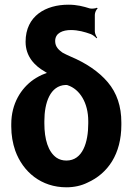

<svg xmlns="http://www.w3.org/2000/svg" viewBox="-20 -788 566 818"><path d="M282 -660C313 -660 341 -652 366 -643C375 -640 387 -630 391 -625L394 -627C390 -633 384 -645 384 -654V-725C384 -734 390 -748 396 -752L393 -755C388 -752 371 -750 363 -752C334 -761 308 -768 271 -768C176 -768 89 -721 89 -610C89 -548 127 -508 171 -483C175 -480 183 -475 187 -475L188 -479C184 -479 176 -476 171 -474C154 -468 138 -459 123 -449C70 -412 28 -347 28 -259V-249C28 -212 34 -178 45 -146C78 -55 156 10 263 10C296 10 327 3 353 -10C440 -49 497 -132 497 -256V-266C497 -335 478 -392 439 -438C400 -484 345 -520 281 -547C267 -553 255 -559 246 -564C231 -575 215 -588 215 -613C215 -648 248 -660 282 -660ZM259 -426H265C266 -426 268 -425 268 -425C320 -408 356 -350 356 -272V-262C356 -181 332 -104 263 -104C247 -104 233 -108 221 -116C185 -141 169 -195 169 -262V-272C169 -351 194 -423 259 -426Z"/></svg>

Font: Asimov
Style: EdgeNar
Weight: 500
Designer: Google
Version: Version 2.000980: 2014